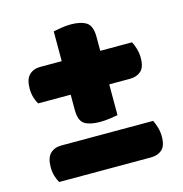

<svg xmlns="http://www.w3.org/2000/svg" viewBox="-90 -659 705 741"><g transform="rotate(-15 262.5 -288.0)"><path d="M341 -448H468Q474 -437 479.5 -419Q485 -401 485 -381Q485 -344 468 -329Q451 -314 424 -314H341V-191Q331 -189 310 -186Q289 -183 270 -183Q229 -183 208 -196.5Q187 -210 187 -254V-314H57Q50 -325 45 -341.5Q40 -358 40 -378Q40 -415 57 -431.5Q74 -448 101 -448H187V-567Q197 -569 217.5 -572.5Q238 -576 257 -576Q297 -576 319 -562Q341 -548 341 -504ZM57 0Q50 -11 45 -27.5Q40 -44 40 -64Q40 -101 57 -117.5Q74 -134 101 -134H468Q474 -123 479.5 -105Q485 -87 485 -67Q485 -30 468 -15Q451 0 424 0Z"/></g></svg>

Font: Baloo Tammudu 2 ExtraBold
Style: Regular
Weight: 800
Designer: Maithili Shingre, Omkar Shende and Ek Type
Foundry: Ek Type
Version: Version 1.640;hotconv 1.0.111;makeotfexe 2.5.65597; ttfautoh